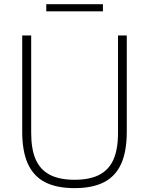

<svg xmlns="http://www.w3.org/2000/svg" viewBox="-20 -914 731 942"><path d="M89 -268V-740H133V-262Q133 -182 155.2 -131.5Q177.5 -81 224.5 -56.5Q271.5 -32 346 -32Q420.5 -32 467.5 -56.5Q514.5 -81 536.8 -131.5Q559 -182 559 -262V-740H602V-268Q602 -172 574.8 -111Q547.5 -50 491 -20.5Q434.5 9 346 9Q257 9 200.5 -20.5Q144 -50 116.5 -111Q89 -172 89 -268ZM207 -858.5V-893.5H485V-858.5Z"/></svg>

Font: Encode Sans ExtraLight
Style: Regular
Weight: 275
Designer: Multiple Designers
Foundry: Impallari Type
Version: Version 2.000